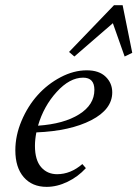

<svg xmlns="http://www.w3.org/2000/svg" viewBox="-20 -709 530 740"><path d="M266.6 -491.2 246.1 -508.8 419.4 -689H452.6L489.7 -505.4L460.4 -491.2L415 -619.6ZM159.7 11.2Q104 11.2 71.5 -26.1Q39.1 -63.5 39.1 -129.9Q39.1 -186.5 63 -243.2Q86.9 -299.8 125 -342.3Q163.1 -384.8 213.6 -411.4Q264.2 -438 314.5 -438Q361.8 -438 387.2 -413.3Q412.6 -388.7 412.6 -353Q412.6 -287.6 331.8 -245.8Q251 -204.1 120.1 -198.7Q114.7 -170.9 114.7 -147Q114.7 -92.3 138.4 -64.9Q162.1 -37.6 200.2 -37.6Q252 -37.6 297.4 -76.7L311 -61Q280.8 -27.8 240.2 -8.3Q199.7 11.2 159.7 11.2ZM300.3 -409.7Q248.5 -409.7 198.5 -354.7Q148.4 -299.8 126.5 -224.6Q226.1 -231.4 284.9 -268.3Q343.8 -305.2 343.8 -362.8Q343.8 -409.7 300.3 -409.7Z"/></svg>

Font: Elstob 14pt
Style: Italic
Weight: 400
Italic angle: -20°
Designer: Peter S. Baker
Version: Version 1.015